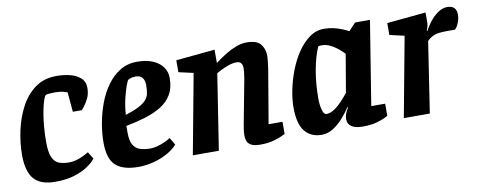

<svg xmlns="http://www.w3.org/2000/svg" viewBox="-51 -737 2413 967"><g transform="rotate(-10 1155.0 -253.0)"><path d="M376 -71Q376 -71 365 -58.5Q354 -46 329 -30Q304 -14 264 -1.5Q224 11 167 11Q91 11 58 -28.5Q25 -68 25 -151Q25 -210 38.5 -273.5Q52 -337 80.5 -391.5Q109 -446 154.5 -479.5Q200 -513 265 -513Q298 -513 331 -505.5Q364 -498 386 -479Q408 -460 408 -427Q408 -396 396 -372.5Q384 -349 372.5 -335Q361 -321 361 -321H315L306 -422Q306 -422 287.5 -427.5Q269 -433 241 -433Q230 -433 212 -431.5Q194 -430 191 -423Q184 -409 178 -387Q172 -365 167 -335.5Q162 -306 159 -270Q156 -234 156 -194Q156 -142 167.5 -116Q179 -90 200.5 -81.5Q222 -73 252 -73Q277 -73 300.5 -81.5Q324 -90 339 -98.5Q354 -107 354 -107Z M593 10Q515 10 477.5 -23.5Q440 -57 440 -142Q440 -188 449 -238.5Q458 -289 476 -338Q494 -387 522.5 -426.5Q551 -466 589 -489.5Q627 -513 676 -513Q726 -513 759 -498Q792 -483 808.5 -458.5Q825 -434 825 -406Q825 -354 805 -320Q785 -286 749 -264Q713 -242 667 -228Q621 -214 568 -204V-169Q568 -131 579 -109.5Q590 -88 612.5 -79.5Q635 -71 668 -71Q690 -71 719.5 -81Q749 -91 772 -106L794 -69Q774 -46 741.5 -28Q709 -10 670 0Q631 10 593 10ZM575 -259Q619 -273 644.5 -286.5Q670 -300 682.5 -314.5Q695 -329 698.5 -347Q702 -365 702 -388Q702 -406 696.5 -418Q691 -430 681 -435.5Q671 -441 657 -441Q643 -441 632 -437.5Q621 -434 618 -431Q614 -428 605 -403.5Q596 -379 587 -341.5Q578 -304 575 -259Z M948 -408 873 -425V-486L1072 -505V-437Q1101 -459 1129 -476Q1157 -493 1184 -503Q1211 -513 1236 -513Q1289 -513 1308.5 -488.5Q1328 -464 1328 -430Q1328 -418 1326 -399.5Q1324 -381 1321.5 -363.5Q1319 -346 1317 -337L1275 -88H1346V-26Q1346 -26 1330 -18Q1314 -10 1285 -2Q1256 6 1218 6Q1185 6 1169.5 -3Q1154 -12 1149.5 -25Q1145 -38 1145 -52Q1145 -68 1147.5 -85Q1150 -102 1152 -112L1194 -334Q1196 -346 1198 -361Q1200 -376 1200 -390Q1200 -404 1193 -413.5Q1186 -423 1170 -423Q1149 -423 1127 -415Q1105 -407 1088 -398.5Q1071 -390 1065 -386L1005 0H872Z M1681 -104Q1662 -75 1638 -48.5Q1614 -22 1587 -5.5Q1560 11 1530 11Q1475 11 1444 -27Q1413 -65 1413 -150Q1413 -189 1422.5 -237Q1432 -285 1450.5 -333.5Q1469 -382 1496 -422.5Q1523 -463 1557.5 -488Q1592 -513 1633 -513Q1657 -513 1679.5 -508Q1702 -503 1722 -495Q1742 -487 1757 -479L1793 -517H1869L1800 -88H1871V-26Q1871 -26 1855.5 -18Q1840 -10 1811 -2Q1782 6 1741 6Q1703 6 1683.5 -7Q1664 -20 1664 -45Q1664 -59 1669 -73Q1674 -87 1684 -102ZM1719 -370Q1690 -400 1662 -416.5Q1634 -433 1610 -433Q1602 -433 1596 -432.5Q1590 -432 1589 -430Q1569 -385 1556.5 -317.5Q1544 -250 1544 -171Q1544 -139 1551 -113.5Q1558 -88 1571 -88Q1591 -88 1612.5 -102.5Q1634 -117 1653 -137.5Q1672 -158 1686 -176Z M2027 -408 1952 -425V-486L2151 -505V-457Q2151 -446 2148 -433.5Q2145 -421 2141 -412H2145Q2154 -432 2172.5 -456Q2191 -480 2214.5 -496.5Q2238 -513 2262 -513Q2288 -513 2299 -500.5Q2310 -488 2310 -466Q2310 -446 2301.5 -425Q2293 -404 2282 -394H2237Q2194 -394 2173.5 -385Q2153 -376 2139 -361L2084 0H1951Z"/></g></svg>

Font: Faustina VF Beta
Style: Italic
Weight: 400
Italic angle: -8°
Designer: Alfonso Garcia
Foundry: Omnibus-Type
Version: Version 1.006